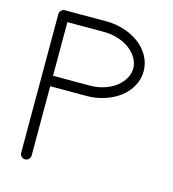

<svg xmlns="http://www.w3.org/2000/svg" viewBox="-113 -863 864 957"><g transform="rotate(15 319.0 -384.5)"><path d="M319.3 -384.5H130.9V-26.9Q130.9 -15.9 122.8 -7.9Q114.7 0 103.8 0Q92.8 0 84.8 -7.9Q76.9 -15.9 76.9 -26.9V-742.2Q76.9 -753.2 84.8 -761.2Q92.8 -769.3 103.8 -769.3H319.3Q366.9 -769.3 411 -754.8Q455.1 -740.2 488.4 -715.2Q521.7 -690.2 541.6 -654.1Q561.5 -617.9 561.5 -576.9Q561.5 -535.9 541.6 -499.8Q521.7 -463.6 488.4 -438.6Q455.1 -413.6 411 -399Q366.9 -384.5 319.3 -384.5ZM319.3 -438.5Q359.4 -438.5 395 -450.2Q430.7 -461.9 455.1 -481.2Q479.5 -500.5 493.7 -525.5Q507.8 -550.5 507.8 -576.9Q507.8 -603.3 493.7 -628.3Q479.5 -653.3 455.1 -672.6Q430.7 -691.9 395 -703.6Q359.4 -715.3 319.3 -715.3H130.9V-438.5Z"/></g></svg>

Font: Tecnico
Style: Fino
Weight: 400
Version: Version 1.3